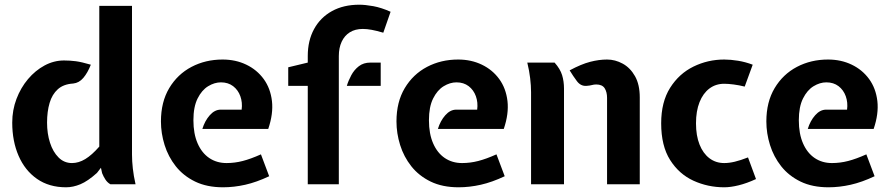

<svg xmlns="http://www.w3.org/2000/svg" viewBox="-20 -783 3796 816"><path d="M261 13Q188.5 13 137.2 -22.8Q86 -58.5 59 -120.8Q32 -183 32 -262Q32 -315 50 -362.5Q68 -410 99 -446.8Q130 -483.5 169.5 -504.8Q209 -526 252 -526Q277.5 -526 302.2 -522.8Q327 -519.5 366 -508Q352.5 -473.5 334.2 -452Q316 -430.5 291 -428Q250 -425.5 225.8 -403.8Q201.5 -382 190.8 -345.5Q180 -309 180 -262Q180 -215.5 192.5 -176.5Q205 -137.5 228.8 -113.8Q252.5 -90 286 -90Q314.5 -90 342.5 -107Q370.5 -124 402 -160V-758H541V-126Q541 -98.5 544.5 -67Q548 -35.5 556 0H449Q436.5 -7 428 -20Q419.5 -33 414 -47L409 -70L392 -48Q353 -13 321.8 0Q290.5 13 261 13Z M928 13Q859.5 13 809.5 -11.2Q759.5 -35.5 727.2 -76.2Q695 -117 679.5 -166.8Q664 -216.5 664 -267Q664 -349.5 699.2 -408.5Q734.5 -467.5 794 -498.8Q853.5 -530 926 -530Q981.5 -530 1026.8 -508.2Q1072 -486.5 1100.8 -447Q1129.5 -407.5 1135.8 -353.5Q1142 -299.5 1120 -235H840Q850.5 -269.5 871.5 -293.2Q892.5 -317 918 -317H1007Q1011 -347.5 1001.5 -374Q992 -400.5 970.8 -416.8Q949.5 -433 919 -433Q891.5 -433 864.5 -416.5Q837.5 -400 819.8 -364.5Q802 -329 802 -272Q802 -214.5 819.8 -173.8Q837.5 -133 869.2 -111.5Q901 -90 943 -90Q977.5 -90 1011.5 -98.8Q1045.5 -107.5 1089 -127L1124 -34Q1070 -8.5 1022.2 2.2Q974.5 13 928 13Z M1288 0V-418H1205V-497L1288 -517V-545Q1288 -610.5 1314.8 -659.5Q1341.5 -708.5 1390.8 -735.8Q1440 -763 1507 -763Q1532 -763 1566.5 -756.8Q1601 -750.5 1640 -733L1609 -644Q1580 -652.5 1559.8 -656.2Q1539.5 -660 1522 -660Q1489.5 -660 1466.8 -645.8Q1444 -631.5 1432 -605.5Q1420 -579.5 1420 -545V0ZM1454 -418Q1460.5 -440 1472.8 -463Q1485 -486 1505 -501.5Q1525 -517 1554 -517H1598V-418Z M1929 13Q1860.5 13 1810.5 -11.2Q1760.5 -35.5 1728.2 -76.2Q1696 -117 1680.5 -166.8Q1665 -216.5 1665 -267Q1665 -349.5 1700.2 -408.5Q1735.5 -467.5 1795 -498.8Q1854.5 -530 1927 -530Q1982.5 -530 2027.8 -508.2Q2073 -486.5 2101.8 -447Q2130.5 -407.5 2136.8 -353.5Q2143 -299.5 2121 -235H1841Q1851.5 -269.5 1872.5 -293.2Q1893.5 -317 1919 -317H2008Q2012 -347.5 2002.5 -374Q1993 -400.5 1971.8 -416.8Q1950.5 -433 1920 -433Q1892.5 -433 1865.5 -416.5Q1838.5 -400 1820.8 -364.5Q1803 -329 1803 -272Q1803 -214.5 1820.8 -173.8Q1838.5 -133 1870.2 -111.5Q1902 -90 1944 -90Q1978.5 -90 2012.5 -98.8Q2046.5 -107.5 2090 -127L2125 -34Q2071 -8.5 2023.2 2.2Q1975.5 13 1929 13Z M2560 0V-367Q2560 -392 2549.8 -408Q2539.5 -424 2514 -424Q2504.5 -424 2495.5 -421.5Q2486.5 -419 2472 -418Q2448 -416.5 2431.8 -438.2Q2415.5 -460 2401 -484Q2450.5 -510.5 2488 -520.2Q2525.5 -530 2560 -530Q2594.5 -530 2626.5 -512.5Q2658.5 -495 2678.8 -459.2Q2699 -423.5 2699 -369V0ZM2237 0V-391Q2237 -419 2233.2 -450.5Q2229.5 -482 2221 -517H2337Q2361 -490 2369 -463.5Q2377 -437 2377 -407V0Z M3058 13Q2988.5 13 2927.2 -15Q2866 -43 2828 -103Q2790 -163 2790 -259Q2790 -349.5 2828 -409.8Q2866 -470 2927.2 -500Q2988.5 -530 3058 -530Q3085 -530 3117 -524.8Q3149 -519.5 3179 -508L3145 -415Q3121 -421 3097.8 -424Q3074.5 -427 3058 -427Q3022 -427 2995 -406.8Q2968 -386.5 2953 -348.8Q2938 -311 2938 -259Q2938 -206.5 2953 -168.8Q2968 -131 2995 -110.5Q3022 -90 3058 -90Q3079 -90 3103 -95.8Q3127 -101.5 3159 -114L3193 -22Q3154 -4 3119.5 4.5Q3085 13 3058 13Z M3501 13Q3432.5 13 3382.5 -11.2Q3332.5 -35.5 3300.2 -76.2Q3268 -117 3252.5 -166.8Q3237 -216.5 3237 -267Q3237 -349.5 3272.2 -408.5Q3307.5 -467.5 3367 -498.8Q3426.5 -530 3499 -530Q3554.5 -530 3599.8 -508.2Q3645 -486.5 3673.8 -447Q3702.5 -407.5 3708.8 -353.5Q3715 -299.5 3693 -235H3413Q3423.5 -269.5 3444.5 -293.2Q3465.5 -317 3491 -317H3580Q3584 -347.5 3574.5 -374Q3565 -400.5 3543.8 -416.8Q3522.5 -433 3492 -433Q3464.5 -433 3437.5 -416.5Q3410.5 -400 3392.8 -364.5Q3375 -329 3375 -272Q3375 -214.5 3392.8 -173.8Q3410.5 -133 3442.2 -111.5Q3474 -90 3516 -90Q3550.5 -90 3584.5 -98.8Q3618.5 -107.5 3662 -127L3697 -34Q3643 -8.5 3595.2 2.2Q3547.5 13 3501 13Z"/></svg>

Font: Expletus Sans
Style: Bold
Weight: 700
Version: Version 7.500